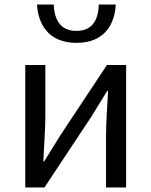

<svg xmlns="http://www.w3.org/2000/svg" viewBox="-20 -831 671 851"><path d="M92 0H177L383 -311C403 -344 434 -394 455 -428H459C455 -357 450 -284 450 -227V0H539V-543H454L248 -232C228 -199 197 -149 176 -116H172C175 -186 181 -259 181 -316V-543H92ZM319 -641C444 -641 489 -725 493 -811H418C416 -748 393 -694 319 -694C244 -694 221 -748 218 -811H144C149 -725 194 -641 319 -641Z"/></svg>

Font: Noto Sans Japanese Regular
Style: Regular
Weight: 400
Designer: Ryoko NISHIZUKA (kana & ideographs); Paul D. Hunt (Latin, Greek & Cyrillic); Wenlong ZHANG (bopomofo); Sandoll Communica
Foundry: Adobe Systems Incorporated
Version: Version 1.000;PS 1;hotconv 1.0.78;makeotf.lib2.5.61930